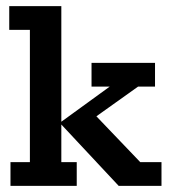

<svg xmlns="http://www.w3.org/2000/svg" viewBox="-20 -603 549 623"><path d="M179 -77H229V0H14V-77H77V-506H10V-583H179V-208L336 -322H277V-399H483V-322H428L247 -193L280 -239L435 -77H504V0H365L179 -199Z"/></svg>

Font: Rokkitt SemiBold SemiBold
Style: Regular
Weight: 600
Version: Version 3.103